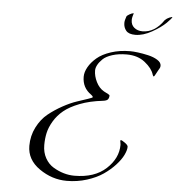

<svg xmlns="http://www.w3.org/2000/svg" viewBox="-71 -1208 1186 1297"><g transform="rotate(5 522.5 -559.5)"><path d="M805 -999Q761 -999 743 -1020.5Q725 -1042 725 -1073Q725 -1090 735 -1117Q738 -1124 755 -1133.5Q772 -1143 781 -1143L783 -1141L780 -1134Q778 -1128 775.5 -1117.5Q773 -1107 773 -1097Q773 -1064 795.5 -1045.5Q818 -1027 851 -1027Q935 -1027 995 -1115Q1008 -1128 1025 -1135Q1040 -1141 1043 -1141H1045Q1045 -1133 1011 -1099.5Q977 -1066 917.5 -1032.5Q858 -999 805 -999ZM430 24Q330 24 244 -36Q158 -96 158 -190Q158 -258 187.5 -316Q217 -374 261 -409.5Q305 -445 357 -473.5Q409 -502 453 -516.5Q497 -531 526.5 -541Q556 -551 556 -554Q556 -562 544 -570Q483 -612 483 -687Q483 -718 502 -752Q521 -786 556.5 -816.5Q592 -847 651.5 -866.5Q711 -886 782 -886Q802 -886 834 -882Q866 -878 903.5 -869.5Q941 -861 967.5 -844.5Q994 -828 994 -806Q994 -797 990.5 -790Q987 -783 979.5 -771Q972 -759 966 -746Q958 -730 954 -730Q950 -730 946 -742Q934 -783 884.5 -822.5Q835 -862 760 -862Q705 -862 662.5 -848.5Q620 -835 598.5 -814Q577 -793 566.5 -773Q556 -753 556 -736Q556 -698 575.5 -658.5Q595 -619 628 -600Q668 -581 668 -576Q668 -559 660 -549Q652 -539 626 -536Q538 -526 471 -500Q404 -474 364.5 -441.5Q325 -409 300 -367Q275 -325 266.5 -286Q258 -247 258 -204Q258 -154 279.5 -115.5Q301 -77 335.5 -56.5Q370 -36 406 -25.5Q442 -15 478 -15Q615 -15 693 -87Q771 -159 771 -250Q771 -257 769 -265.5Q767 -274 767 -276Q767 -282 771 -282Q778 -282 799 -267Q820 -252 820 -241Q820 -218 804 -185Q788 -152 754.5 -115.5Q721 -79 676 -48Q631 -17 566 3.5Q501 24 430 24Z"/></g></svg>

Font: Miama Nueva
Style: Medium
Weight: 400
Italic angle: -28°
Version: Version 1.0